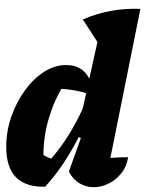

<svg xmlns="http://www.w3.org/2000/svg" viewBox="-20 -772 605 800"><path d="M486 -752H487V-751ZM168 6Q89 8 47.5 -32.5Q6 -73 6 -161Q6 -225 27 -285.5Q48 -346 83.5 -395Q119 -444 163.5 -472.5Q208 -501 255 -501Q324 -501 352 -444L386 -597L325 -691Q438 -740 565 -735L440 -114Q476 -117 514 -117Q508 -78 485.5 -50Q463 -22 432.5 -7Q402 8 370 8Q339 8 311.5 -8Q284 -24 267 -57L317 -197L308 -201Q279 -144 245 -92.5Q211 -41 168 6ZM161 -126Q177 -116 193 -111Q267 -194 325 -320L339 -384Q292 -398 236 -402Q202 -345 181.5 -272.5Q161 -200 161 -126Z"/></svg>

Font: Piazzolla ExtraBold
Style: Italic
Weight: 800
Italic angle: -11.3°
Designer: Juan Pablo del Peral
Foundry: Huerta Tipografica
Version: Version 1.330